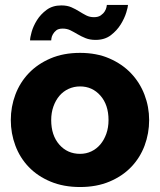

<svg xmlns="http://www.w3.org/2000/svg" viewBox="-20 -750 650 780"><path d="M23.9 -262.2Q23.9 -316.4 42.5 -365.7Q61 -415 96.9 -452.6Q132.8 -490.2 185.3 -512.7Q237.8 -535.2 305.2 -535.2Q372.1 -535.2 424.1 -512.7Q476.1 -490.2 512 -452.6Q547.9 -415 566.9 -365.5Q585.9 -315.9 585.9 -262.2Q585.9 -208 567.4 -158.4Q548.8 -108.9 512.9 -71.5Q477.1 -34.2 424.6 -12.2Q372.1 9.8 305.2 9.8Q238.3 9.8 185.5 -12.2Q132.8 -34.2 96.9 -71.5Q61 -108.9 42.5 -158.4Q23.9 -208 23.9 -262.2ZM102.1 -585.9Q102.1 -597.2 108.6 -620.6Q115.2 -644 130.1 -668Q145 -691.9 169.4 -710Q193.8 -728 229 -728Q252.9 -728 270 -720.5Q287.1 -712.9 301.5 -703.9Q315.9 -694.8 330.1 -687.5Q344.2 -680.2 361.8 -680.2Q378.9 -680.2 389.4 -687.5Q399.9 -694.8 405.5 -703.9Q411.1 -712.9 412.6 -720.9Q414.1 -729 414.1 -730H500Q500 -722.2 492.9 -699Q485.8 -675.8 470.5 -650.9Q455.1 -626 430.2 -606.9Q405.3 -587.9 368.2 -587.9Q345.2 -587.9 327.6 -595Q310.1 -602.1 294.9 -611.1Q279.8 -620.1 265.9 -627Q252 -633.8 234.9 -633.8Q217.8 -633.8 209 -627Q200.2 -620.1 195.1 -611.1Q189.9 -602.1 189 -594.5Q188 -586.9 188 -585.9ZM188 -262.2Q188 -200.2 220.9 -162.6Q253.9 -125 305.2 -125Q330.1 -125 351.1 -135Q372.1 -145 387.5 -163.1Q402.8 -181.2 411.9 -206.5Q420.9 -231.9 420.9 -262.2Q420.9 -324.2 387.9 -361.6Q355 -398.9 305.2 -398.9Q280.3 -398.9 258.5 -388.9Q236.8 -378.9 221.4 -360.8Q206.1 -342.8 197 -317.4Q188 -292 188 -262.2Z"/></svg>

Font: Raleway ExtraBold
Style: Regular
Weight: 800
Designer: Matt McInerney, Pablo Impallari, Rodrigo Fuenzalida
Foundry: Matt McInerney, Pablo Impallari, Rodrigo Fuenzalida
Version: Version 3.000g; ttfautohint (v1.5) -l 8 -r 28 -G 28 -x 14 -D